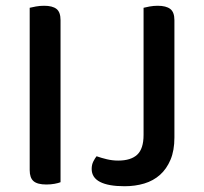

<svg xmlns="http://www.w3.org/2000/svg" viewBox="-20 -634 706 666"><path d="M190 -2Q183 1 169.5 3.5Q156 6 141 6Q110 6 96.5 -5.5Q83 -17 83 -44V-607Q91 -609 104.5 -611.5Q118 -614 133 -614Q162 -614 176 -603Q190 -592 190 -564ZM390 -77Q434 -77 456 -97.5Q478 -118 478 -166V-607Q485 -609 499 -611.5Q513 -614 527 -614Q556 -614 570.5 -603Q585 -592 585 -564V-157Q585 -112 571.5 -80Q558 -48 535 -27.5Q512 -7 480.5 2.5Q449 12 412 12Q356 12 327 -3Q298 -18 298 -48Q298 -63 304 -74.5Q310 -86 315 -92Q332 -86 351 -81.5Q370 -77 390 -77Z"/></svg>

Font: Baloo Da 2 Medium
Style: Regular
Weight: 500
Designer: Noopur Datye, Sulekha Rajkumar and Ek Type
Foundry: Ek Type
Version: Version 1.640;hotconv 1.0.111;makeotfexe 2.5.65597; ttfautoh